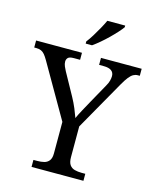

<svg xmlns="http://www.w3.org/2000/svg" viewBox="-139 -1022 901 1112"><g transform="rotate(15 311.5 -465.5)"><path d="M159 0V-42H182Q204 -42 222.5 -46.5Q241 -51 252.5 -65.5Q264 -80 264 -109V-298L79 -619Q68 -638 58.5 -649.5Q49 -661 37 -666.5Q25 -672 8 -672H-5V-714H270V-672H233Q206 -672 197.5 -662.5Q189 -653 189 -640Q189 -626 195 -612Q201 -598 207 -587L281 -453Q298 -422 310.5 -392Q323 -362 331 -339Q340 -360 357 -391Q374 -422 391 -453L455 -568Q465 -585 469 -600.5Q473 -616 473 -628Q473 -650 457.5 -661Q442 -672 413 -672H384V-714H628V-672H616Q602 -672 589.5 -665Q577 -658 563.5 -641Q550 -624 533 -594L365 -298V-114Q365 -83 376 -67.5Q387 -52 406 -47Q425 -42 447 -42H470V0ZM277 -784Q292 -803 308 -829Q324 -855 339 -882Q354 -909 364 -931H471V-921Q462 -908 444 -888Q426 -868 403.5 -846Q381 -824 358 -804.5Q335 -785 315 -771H277Z"/></g></svg>

Font: Noto Serif Thai
Style: Regular
Weight: 400
Designer: Monotype Design Team
Foundry: Monotype Imaging Inc.
Version: Version 2.001